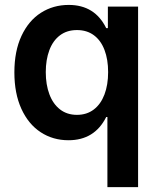

<svg xmlns="http://www.w3.org/2000/svg" viewBox="-20 -557 639 776"><path d="M414.1 -84H409.2Q362.3 9.8 256.8 9.8Q193.8 9.8 144.3 -22.7Q94.7 -55.2 66.4 -117.2Q38.1 -179.2 38.1 -264.6Q38.1 -350.6 66.9 -412.1Q95.7 -473.6 145.5 -505.4Q195.3 -537.1 257.8 -537.1Q363.3 -537.1 409.2 -443.4H416V-530.3H538.1V199.2H414.1ZM417 -265.6Q417 -316.9 402.3 -355.2Q387.7 -393.6 359.4 -414.6Q331.1 -435.5 291 -435.5Q250.5 -435.5 222.2 -414.1Q193.8 -392.6 179.4 -354Q165 -315.4 165 -265.6Q165 -214.8 179.7 -175.8Q194.3 -136.7 222.7 -114.7Q251 -92.8 291 -92.8Q330.6 -92.8 358.9 -114.3Q387.2 -135.7 402.1 -174.8Q417 -213.9 417 -265.6Z"/></svg>

Font: Pretendard SemiBold
Style: Regular
Weight: 600
Designer: Base glyphs from Inter by Rasmus Andersson; Hangeul glyphs from Noto Sans CJK(Source Han Sans) by Jang Soo-young and Kan
Foundry: Kil Hyung-jin
Version: Version 1.309